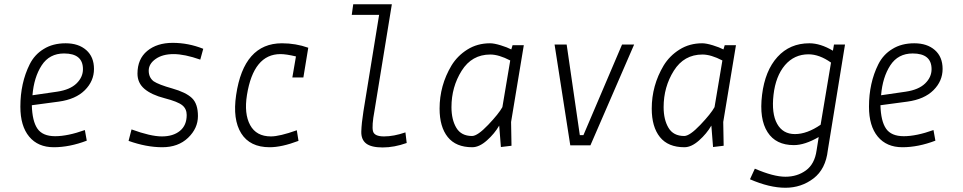

<svg xmlns="http://www.w3.org/2000/svg" viewBox="-20 -685 4540 905"><path d="M186 -454Q229 -481 289.5 -481Q350 -481 386.5 -449Q423 -417 423 -360Q423 -303 380 -260Q337 -217 257 -206L130 -189Q132 -114 156.5 -78.5Q181 -43 240 -43Q299 -43 380 -72L389 -22Q308 9 233.5 9Q159 9 117.5 -41Q76 -91 76 -182Q76 -294 120 -382Q143 -428 186 -454ZM133 -236 250 -253Q310 -262 340.5 -291.5Q371 -321 371 -359Q371 -433 282 -433Q213 -433 176.5 -377Q140 -321 133 -236Z M586 -21 600 -75Q690 -42 743 -42Q796 -42 828 -68Q860 -94 860 -143Q860 -172 839 -189Q818 -206 756 -222Q694 -238 661 -266Q628 -294 628 -338Q628 -407 674 -445Q720 -483 794 -483Q868 -483 938 -455L924 -404Q850 -430 798 -430Q746 -430 713.5 -407Q681 -384 681 -352Q681 -320 704 -302Q728 -286 792 -268Q856 -250 884.5 -223Q913 -196 913 -138Q913 -80 866.5 -35.5Q820 9 745 9Q670 9 586 -21Z M1358 -320 1375 -419Q1329 -430 1302 -430Q1175 -430 1144 -237Q1130 -149 1159 -95.5Q1188 -42 1257 -42Q1298 -42 1379 -71L1387 -21Q1308 9 1251 9Q1158 9 1117 -56.5Q1076 -122 1093 -237Q1129 -481 1309 -481Q1374 -481 1433 -460L1410 -320Z M1693 -160 1767 -615H1638L1645 -665H1827L1745 -162Q1732 -92 1738 -67Q1744 -42 1790 -42Q1836 -42 1891 -61L1897 -11Q1838 10 1784 10Q1730 10 1706 -8.5Q1682 -27 1683 -65Q1684 -103 1693 -160Z M2205 -44Q2231 -44 2281 -96.5Q2331 -149 2348 -180L2385 -400Q2331 -428 2291 -428Q2204 -428 2156 -351.5Q2108 -275 2108 -180Q2108 -121 2131 -82.5Q2154 -44 2205 -44ZM2206 9Q2129 9 2090.5 -39Q2052 -87 2052 -173Q2052 -282 2108 -376Q2136 -422 2183 -451.5Q2230 -481 2290 -481Q2309 -481 2340 -471.5Q2371 -462 2390 -452L2396 -472H2449L2389 -110L2391 2L2341 8L2333 -93Q2311 -55 2275 -23Q2239 9 2206 9Z M2594 -475H2651L2713 -48H2730L2912 -475H2969L2763 0H2668Z M3205 -44Q3231 -44 3281 -96.5Q3331 -149 3348 -180L3385 -400Q3331 -428 3291 -428Q3204 -428 3156 -351.5Q3108 -275 3108 -180Q3108 -121 3131 -82.5Q3154 -44 3205 -44ZM3206 9Q3129 9 3090.5 -39Q3052 -87 3052 -173Q3052 -282 3108 -376Q3136 -422 3183 -451.5Q3230 -481 3290 -481Q3309 -481 3340 -471.5Q3371 -462 3390 -452L3396 -472H3449L3389 -110L3391 2L3341 8L3333 -93Q3311 -55 3275 -23Q3239 9 3206 9Z M3829 24 3839 -39Q3773 -1 3722 -1Q3637 -1 3598 -62Q3558 -124 3572 -238Q3586 -352 3644.5 -416.5Q3703 -481 3795 -481Q3847 -481 3906 -446L3911 -475H3963L3882 23Q3872 112 3814.5 156Q3757 200 3682 200Q3607 200 3515 160L3538 110Q3626 148 3682 148Q3738 148 3779 118Q3820 88 3829 24ZM3848 -97 3897 -390Q3842 -429 3791 -429Q3724 -429 3680 -378Q3636 -326 3626 -238Q3616 -150 3643 -101.5Q3670 -53 3727 -53Q3784 -53 3848 -97Z M4186 -454Q4229 -481 4289.5 -481Q4350 -481 4386.5 -449Q4423 -417 4423 -360Q4423 -303 4380 -260Q4337 -217 4257 -206L4130 -189Q4132 -114 4156.5 -78.5Q4181 -43 4240 -43Q4299 -43 4380 -72L4389 -22Q4308 9 4233.5 9Q4159 9 4117.5 -41Q4076 -91 4076 -182Q4076 -294 4120 -382Q4143 -428 4186 -454ZM4133 -236 4250 -253Q4310 -262 4340.5 -291.5Q4371 -321 4371 -359Q4371 -433 4282 -433Q4213 -433 4176.5 -377Q4140 -321 4133 -236Z"/></svg>

Font: TypoPRO Lekton
Style: Italic
Weight: 400
Italic angle: -9.3°
Designer: Paolo Mazzetti, Luciano Perondi, Raffaele Flato, Elena Papassissa, Emilio Macchia, Michela Povoleri, Tobias Seemiller, R
Version: Version 3.000